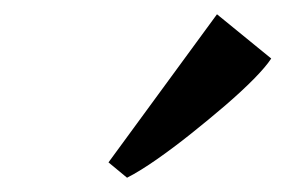

<svg xmlns="http://www.w3.org/2000/svg" viewBox="-20 -869 410 269"><path d="M132 -641.5 284 -849 360 -787Q352.5 -775.5 335.5 -758.2Q318.5 -741 295.5 -721.2Q272.5 -701.5 247.8 -681.8Q223 -662 199.8 -645.8Q176.5 -629.5 158 -620Z"/></svg>

Font: Merriweather 48pt Medium
Style: Italic
Weight: 500
Italic angle: -7.8°
Version: Version 2.101